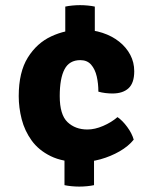

<svg xmlns="http://www.w3.org/2000/svg" viewBox="-20 -680 580 728"><path d="M280.5 27.5Q266.5 27.5 251 26Q235.5 24.5 224.5 22V-141H336.5V22Q325.5 24.5 310.2 26Q295 27.5 280.5 27.5ZM227.5 -487.5V-655Q238.5 -657.5 254 -659Q269.5 -660.5 283.5 -660.5Q298 -660.5 313.2 -659Q328.5 -657.5 339.5 -655V-487.5ZM287 -65.5Q218 -65.5 172.2 -88Q126.5 -110.5 100 -147.2Q73.5 -184 62.2 -228Q51 -272 51 -315.5Q51 -406.5 85.5 -461.8Q120 -517 174.5 -542.2Q229 -567.5 288.5 -567.5Q332 -567.5 368.5 -555.5Q405 -543.5 432 -522Q459 -500.5 474 -472Q489 -443.5 489 -410Q489 -365.5 467.5 -345.5Q446 -325.5 406 -325.5Q394 -325.5 379.5 -327.2Q365 -329 353 -332.5Q353 -363 346.8 -390.2Q340.5 -417.5 325.5 -434.8Q310.5 -452 284.5 -452Q243 -452 224.8 -417.5Q206.5 -383 206.5 -315.5Q206.5 -245 236 -217Q265.5 -189 311.5 -189Q339.5 -189 371 -202.5Q402.5 -216 425.5 -236Q444.5 -223 462.5 -198.5Q480.5 -174 487 -150.5Q467 -125.5 433.5 -106.2Q400 -87 361.5 -76.2Q323 -65.5 287 -65.5Z"/></svg>

Font: Signika Light
Style: Bold
Weight: 700
Version: Version 2.003;gftools[0.9.32]